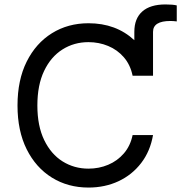

<svg xmlns="http://www.w3.org/2000/svg" viewBox="-20 -843 824 873"><path d="M382.3 9.8Q289.1 9.8 216.1 -35.4Q143.1 -80.6 101.3 -164.3Q59.6 -248 59.6 -363.3Q59.6 -479 101.3 -562.7Q143.1 -646.5 216.1 -691.9Q289.1 -737.3 382.3 -737.3Q507.8 -737.3 590.8 -660.2V-698.2Q590.8 -758.8 627 -790.8Q663.1 -822.8 732.4 -822.8Q766.1 -822.8 783.7 -818.4V-745.6Q775.9 -746.6 768.6 -747.1Q761.2 -747.6 754.9 -747.6Q675.8 -747.6 675.8 -698.2V-498.5H583Q572.8 -548.3 543.2 -582.5Q513.7 -616.7 471.7 -634Q429.7 -651.4 382.3 -651.4Q316.9 -651.4 264.2 -618.2Q211.4 -585 180.7 -520.8Q149.9 -456.5 149.9 -363.3Q149.9 -270.5 180.9 -206.3Q211.9 -142.1 264.6 -109.1Q317.4 -76.2 382.3 -76.2Q430.2 -76.2 471.9 -93.8Q513.7 -111.3 543.2 -145.5Q572.8 -179.7 583 -229H675.8Q663.1 -155.3 621.8 -101.6Q580.6 -47.9 518.8 -19Q457 9.8 382.3 9.8Z"/></svg>

Font: Inter-Regular
Style: Regular
Weight: 400
Designer: Rasmus Andersson
Foundry: rsms
Version: Version 4.000;git-a52131595